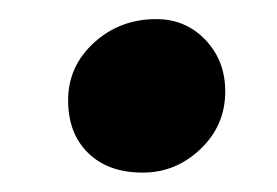

<svg xmlns="http://www.w3.org/2000/svg" viewBox="-20 -355 290 201"><path d="M129.4 -174.3Q93.3 -174.3 72.3 -194.8Q51.3 -215.3 51.3 -250Q51.3 -285.6 78.4 -310.3Q105.5 -335 143.6 -335Q174.3 -335 195.1 -313.2Q215.8 -291.5 215.8 -259.3Q215.8 -223.6 189.9 -199Q164.1 -174.3 129.4 -174.3Z"/></svg>

Font: Elstob 6pt
Style: Italic
Weight: 700
Italic angle: -20°
Designer: Peter S. Baker
Version: Version 1.015